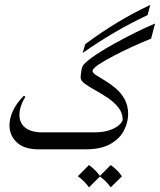

<svg xmlns="http://www.w3.org/2000/svg" viewBox="-20 -623 667 801"><path d="M293 0H141.1Q80.6 0 50 -29.1Q19.5 -58.1 19.5 -100.6Q19.5 -129.4 34.4 -161.4Q49.3 -193.4 79.6 -223.6L85.9 -219.7Q61 -178.2 61 -143.1Q61 -110.4 85 -90.6Q108.9 -70.8 158.2 -70.8H293Q301.8 -70.8 305.7 -60.1Q309.6 -49.3 309.6 -37.6Q309.6 -24.9 306.2 -12.5Q302.7 0 293 0ZM627 -524.9 610.4 -461.9Q576.2 -448.2 534.4 -429.2Q492.7 -410.2 454.3 -390.1Q416 -370.1 391.1 -353.5Q366.2 -336.9 366.2 -327.1Q366.2 -318.8 381.1 -309.3Q396 -299.8 418.2 -286.6Q440.4 -273.4 462.6 -254.6Q484.9 -235.8 499.8 -209.2Q514.6 -182.6 514.6 -146Q514.2 -111.8 496.8 -78.1Q479.5 -44.4 440.4 -22.2Q401.4 0 335.9 0H290.5Q271.5 0 271.5 -35.6Q271.5 -70.8 290.5 -70.8H372.6Q412.1 -70.8 438.5 -80.3Q464.8 -89.8 478 -102.5Q491.2 -115.2 491.7 -123.5Q491.7 -151.9 474.1 -174.1Q456.5 -196.3 430.4 -214.1Q404.3 -231.9 377.9 -246.3Q351.6 -260.7 334 -273.7Q316.4 -286.6 316.4 -299.3Q316.4 -306.2 319.1 -325.9Q321.8 -345.7 329.1 -353.5Q344.7 -371.1 380.4 -394.8Q416 -418.5 460.7 -443.1Q505.4 -467.8 549.6 -489.5Q593.8 -511.2 627 -524.9ZM324.7 -401.9 335.9 -439Q402.8 -488.8 468.3 -528.3Q533.7 -567.9 606.9 -602.5L595.7 -560.1Q522.5 -525.4 456.5 -486.8Q390.6 -448.2 324.7 -401.9ZM351.1 65.4Q378.9 85.4 397.9 112.3L351.1 158.7Q333.5 132.8 304.7 112.3ZM441.9 65.4Q469.7 85.4 488.8 112.3L441.9 158.7Q424.3 132.8 395.5 112.3Z"/></svg>

Font: Lateef Light
Style: Regular
Weight: 300
Designer: SIL International
Foundry: SIL International
Version: Version 4.200